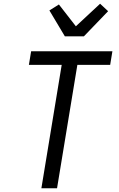

<svg xmlns="http://www.w3.org/2000/svg" viewBox="-20 -1010 640 1030"><path d="M202 0 311 -662H135L147 -735H583L571 -662H395L286 0ZM328 -815 245 -954 296 -986 387 -869 517 -990 560 -950 430 -815Z"/></svg>

Font: Iosevka Extended Oblique
Style: Regular
Weight: 400
Width: 7
Italic angle: -9°
Monospace: yes
Designer: Belleve Invis
Foundry: Belleve Invis
Version: Version 32.0.1; ttfautohint (v1.8.4)